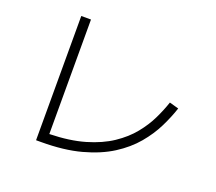

<svg xmlns="http://www.w3.org/2000/svg" viewBox="-127 -913 1253 1114"><g transform="rotate(20 500.0 -355.5)"><path d="M850 -443 907 -427Q888 -369 857 -306Q826 -243 776 -183.5Q726 -124 651.5 -76.5Q577 -29 472 -0.5Q367 28 225 28H195V-739H255V-32Q380 -35 472 -62Q564 -89 629 -132.5Q694 -176 737 -229Q780 -282 806.5 -337Q833 -392 850 -443Z"/></g></svg>

Font: Murecho Light
Style: Regular
Weight: 300
Designer: Neil Summerour
Foundry: Positype
Version: Version 1.010; ttfautohint (v1.8.3)